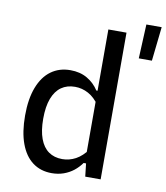

<svg xmlns="http://www.w3.org/2000/svg" viewBox="-91 -899 853 986"><g transform="rotate(10 336.0 -406.0)"><path d="M249.3 -525.3Q299.5 -525.3 336.9 -503.7Q374.3 -482 397.7 -445.5H418.5V-369Q390.5 -409.3 357.3 -427.3Q324.2 -445.3 287.3 -445.3Q245.8 -445.3 216.2 -424.6Q186.5 -403.8 170.3 -361.6Q154.2 -319.3 154.2 -255.7Q154.2 -193.5 169.7 -151.7Q185.2 -109.8 214.7 -89Q244.2 -68.2 286 -68.2Q322.5 -68.2 355.7 -85.9Q388.8 -103.7 418.5 -144V-67.7H398.2Q381 -43.7 358.5 -25.9Q336 -8.2 307.4 2.1Q278.8 12.3 245.2 12.3Q187.2 12.3 145.6 -18.7Q104 -49.7 81.8 -109.8Q59.7 -169.8 59.7 -255.7Q59.7 -342.3 82.8 -402.8Q106 -463.3 148.6 -494.3Q191.2 -525.3 249.3 -525.3ZM404.2 -765H498.8V0H418.5L408 -92.5H404.2ZM592 -824H671.8L652.2 -646H583.8Z"/></g></svg>

Font: Monaspace Neon Var
Style: Regular
Weight: 400
Designer: Riley Cran and the Lettermatic Team
Version: Version 1.000 (Monaspace Neon Var)